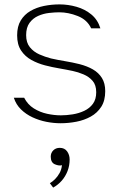

<svg xmlns="http://www.w3.org/2000/svg" viewBox="-20 -554 544 874"><path d="M256 7Q224 7 191 0.5Q158 -6 128 -20Q98 -34 75.5 -56Q53 -78 43 -109H90Q106 -78 134 -60.5Q162 -43 194.5 -36Q227 -29 257 -29Q283 -29 311 -33.5Q339 -38 363.5 -49.5Q388 -61 403 -81.5Q418 -102 418 -134Q418 -167 401.5 -186Q385 -205 360 -215.5Q335 -226 311 -231Q297 -234 281 -237Q265 -240 248 -243Q218 -248 185 -256.5Q152 -265 123 -281Q94 -297 76 -324Q58 -351 58 -393Q58 -434 74.5 -461Q91 -488 118.5 -504Q146 -520 180.5 -527Q215 -534 251 -534Q290 -534 328.5 -523Q367 -512 396 -488Q425 -464 437 -425H395Q377 -464 334 -481Q291 -498 250 -498Q229 -498 203 -495Q177 -492 153.5 -481.5Q130 -471 114.5 -450Q99 -429 99 -394Q99 -360 116 -339Q133 -318 159 -306.5Q185 -295 212 -288Q243 -281 276.5 -275.5Q310 -270 342 -262Q377 -253 403 -238Q429 -223 444 -199Q459 -175 459 -139Q459 -96 441 -68Q423 -40 393.5 -23.5Q364 -7 328 0Q292 7 256 7ZM222 300 207 280Q219 273 230.5 261.5Q242 250 251 234Q260 218 262 198Q249 202 230 194Q211 186 211 159Q211 142 222.5 130.5Q234 119 252 119Q274 119 285.5 135Q297 151 297 172Q297 200 287.5 224.5Q278 249 261.5 268Q245 287 222 300Z"/></svg>

Font: Onest Thin
Style: Regular
Weight: 250
Designer: Dmitri Voloshin, Andrey Kudryavtsev
Foundry: Dmitri Voloshin, Andrey Kudryavtsev
Version: Version 1.000;gftools[0.9.33]